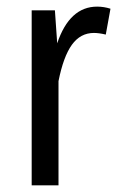

<svg xmlns="http://www.w3.org/2000/svg" viewBox="-20 -557 360 577"><path d="M272 -537.1Q292 -537.1 312 -530.8L297.9 -453.1Q277.3 -458 262.2 -458Q221.7 -458 196 -422.4Q170.4 -386.7 155.8 -313V0H75.2V-525.9H145L151.9 -426.8Q189 -537.1 272 -537.1Z"/></svg>

Font: Fira Sans Compressed Book
Style: Regular
Weight: 350
Width: 1
Designer: Carrois Corporate & Edenspiekermann AG
Foundry: Carrois Corporate GbR & Edenspiekermann AG
Version: Version 4.203;PS 004.203;hotconv 1.0.88;makeotf.lib2.5.64775